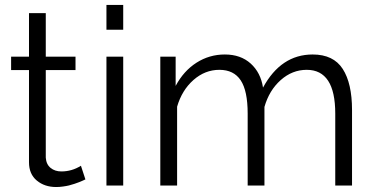

<svg xmlns="http://www.w3.org/2000/svg" viewBox="-20 -750 1512 776"><path d="M325.2 -24.9Q324.7 -24.4 315.2 -20.3Q305.7 -16.1 299.6 -13.7Q293.5 -11.2 281.2 -7.1Q269 -2.9 258.8 -0.5Q248.5 2 234.4 3.9Q220.2 5.9 207 5.9Q160.2 5.9 128.7 -20.3Q97.2 -46.4 97.2 -94.2V-466.8H24.9V-521H97.2V-696.8H165V-521H285.2V-466.8H165V-112.8Q167 -85.4 184.6 -71.3Q202.1 -57.1 228 -57.1Q270.5 -57.1 307.1 -80.1Z M410.2 -629.9V-730H478V-629.9ZM410.2 0V-521H478V0Z M1402.8 0H1335V-291Q1335 -467.8 1219.7 -467.8Q1161.1 -467.8 1114.5 -426.3Q1067.9 -384.8 1048.8 -317.9V0H981V-291Q981 -382.8 952.9 -425.3Q924.8 -467.8 866.7 -467.8Q808.6 -467.8 762 -426.8Q715.3 -385.7 695.8 -318.8V0H627.9V-521H689.9V-402.8Q722.2 -463.4 774.2 -496.6Q826.2 -529.8 888.7 -529.8Q952.6 -529.8 993.2 -493.2Q1033.7 -456.5 1043 -396Q1115.7 -529.8 1243.7 -529.8Q1327.6 -529.8 1365.2 -471.4Q1402.8 -413.1 1402.8 -305.2Z"/></svg>

Font: Rawline
Style: Regular
Weight: 400
Designer: Matt McInerney, Pablo Impallari, Rodrigo Fuenzalida
Foundry: Matt McInerney, Pablo Impallari, Rodrigo Fuenzalida
Version: Version 4.020;PS 004.020;hotconv 1.0.88;makeotf.lib2.5.64775